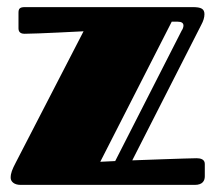

<svg xmlns="http://www.w3.org/2000/svg" viewBox="-20 -520 602 540"><path d="M32 -440C32 -427 42 -425 49 -425C82 -425 215 -432 215 -432L25 -64C14 -43 10 -33 10 -20C10 -10 19 0 38 0H528C550 0 556 -12 556 -24V-59C556 -72 544 -75 533 -75C513 -75 352 -69 352 -69L546 -450C552 -461 555 -471 555 -480C555 -495 546 -500 522 -500H50C35 -500 32 -495 32 -484ZM304 -67 262 -65 463 -459H480C491 -459 496 -455 496 -448C496 -444 494 -438 491 -434Z"/></svg>

Font: Fascinate Inline
Style: Regular
Weight: 900
Designer: Astigmatic (AOETI)
Foundry: Astigmatic (AOETI)
Version: Version 1.000